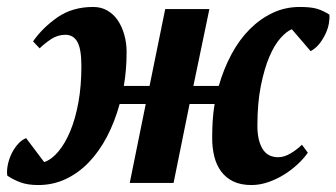

<svg xmlns="http://www.w3.org/2000/svg" viewBox="-38 -526 967 552"><path d="M57 -407Q84 -446 127 -476Q170 -506 230 -506Q253 -506 271 -495.5Q289 -485 301 -467Q313 -449 319.5 -425.5Q326 -402 326 -377Q326 -351 324 -326.5Q322 -302 318 -279H392L437 -500H564L518 -279H591Q605 -328 627.5 -370Q650 -412 680 -442Q710 -472 746 -489Q782 -506 824 -506Q855 -506 872.5 -501Q890 -496 909 -484Q910 -473 907.5 -458.5Q905 -444 898 -429Q891 -414 880.5 -400.5Q870 -387 855 -379L801 -442Q786 -436 768.5 -416.5Q751 -397 736.5 -363Q722 -329 712 -279.5Q702 -230 702 -164Q702 -123 716.5 -98.5Q731 -74 762 -74Q779 -74 797.5 -85Q816 -96 830 -110L847 -87Q836 -71 818.5 -54.5Q801 -38 779.5 -24.5Q758 -11 733.5 -2.5Q709 6 685 6Q654 6 632.5 -4.5Q611 -15 597.5 -33.5Q584 -52 578 -76.5Q572 -101 572 -129Q572 -155 573.5 -179Q575 -203 579 -227H507L461 0H335L381 -227H306Q292 -176 269.5 -133Q247 -90 217 -59Q187 -28 150.5 -11Q114 6 72 6Q41 6 20 -2Q-1 -10 -17 -21Q-19 -34 -16 -50Q-13 -66 -6 -81.5Q1 -97 12 -110Q23 -123 37 -129L89 -60Q110 -67 129.5 -90Q149 -113 164 -149Q179 -185 187.5 -232Q196 -279 196 -336Q196 -385 184.5 -405.5Q173 -426 150 -426Q128 -426 109 -413.5Q90 -401 76 -387Z"/></svg>

Font: PT Serif
Style: Bold Italic
Weight: 700
Italic angle: -12°
Designer: A.Korolkova, O.Umpeleva, V.Yefimov
Foundry: ParaType Ltd
Version: Version 1.000W OFL